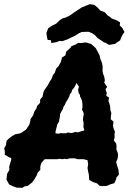

<svg xmlns="http://www.w3.org/2000/svg" viewBox="-50 -886 649 919"><path d="M57 13 29 12 11 5 -6 -3 -13 -15 -19 -27 -16 -54 -5 -73 -6 -88 -3 -99 4 -121 3 -129 -8 -134 -19 -141 -27 -145V-163L-30 -176L-21 -192L-19 -211L-11 -220L8 -235L25 -244L44 -247L53 -251L75 -266L90 -289L94 -301L96 -316L108 -333L115 -353L125 -368L127 -378L142 -394V-409L154 -424L157 -440L160 -451L171 -467L179 -478L187 -494L196 -507L204 -528L212 -537L219 -558L230 -569L241 -589L247 -611L263 -621L267 -639L288 -658L292 -665L312 -673L324 -681L336 -680L361 -683L374 -679L386 -676L396 -667L408 -656L419 -636L427 -620L430 -605L437 -588L441 -571V-559V-543L444 -531L449 -519L452 -501L449 -490L463 -470L455 -459L461 -441L459 -427L472 -419L469 -403L474 -389L477 -379L478 -360L483 -344L481 -331L480 -315L493 -304L491 -282L495 -267L500 -257L498 -240L499 -230L495 -214L506 -199L508 -185L507 -171L514 -153L515 -139L512 -124L506 -111L510 -95L517 -73L519 -50L507 -36L506 -28L497 -9L479 -4L461 4L436 5L426 3L415 -8L394 -15L377 -25L375 -52L372 -64L369 -82L372 -99L369 -119L351 -124H338H321L309 -128H302H283L270 -124L259 -126L251 -124L232 -126L225 -124H207H197H182H164L148 -106L143 -90V-73L130 -59L126 -47L113 -25L104 -13L82 4L68 6ZM229 -246 241 -249 253 -248H266L274 -252L293 -249L312 -255L321 -252L336 -257L354 -262L349 -279L350 -289V-299L347 -313L348 -323L351 -341L348 -351L342 -362L344 -368L345 -381L344 -391L343 -402L340 -410L333 -425V-431L327 -440L324 -453L325 -462L328 -471L316 -489L310 -475L303 -464L295 -455L292 -444L284 -434L282 -425L273 -408L264 -394L261 -385L254 -375L251 -364L245 -354L238 -341L237 -328L234 -315L232 -303L224 -290L221 -277L217 -262L215 -248ZM196 -680 193 -694 178 -695 175 -708 172 -728 181 -751 199 -763 219 -773 236 -789 249 -798 264 -802 283 -811 304 -826 330 -843 342 -851 362 -859 380 -866 401 -863 419 -848 429 -836 452 -827 464 -813 472 -808 486 -797 510 -788 525 -779 523 -764 534 -754 546 -733 539 -723 531 -709 525 -693 506 -680 501 -676 472 -671 456 -681 448 -683 441 -688 417 -704 404 -718 391 -727 373 -734 341 -733 328 -727 313 -717 284 -703 274 -698 249 -689 233 -690 224 -685Z"/></svg>

Font: Winky Rough SemiBold
Style: Italic
Weight: 600
Italic angle: -8.97852°
Designer: Simon Atzbach
Foundry: typofactur
Version: Version 1.206; ttfautohint (v1.8.4.7-5d5b)